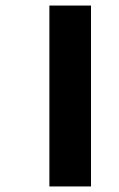

<svg xmlns="http://www.w3.org/2000/svg" viewBox="-20 -689 428 692"><path d="M158 -17V-669H308V-17Z"/></svg>

Font: Noto Sans Malayalam UI
Style: Regular
Weight: 400
Designer: Jelle Bosma - Monotype Design Team
Foundry: Monotype Imaging Inc.
Version: Version 2.104